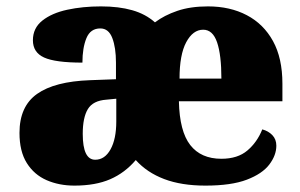

<svg xmlns="http://www.w3.org/2000/svg" viewBox="-20 -571 940 601"><path d="M213 10Q165 10 126 -7Q87 -24 64 -60.5Q41 -97 41 -155Q41 -238 96 -277Q151 -316 262 -320L343 -323V-375Q343 -422 331.5 -452Q320 -482 294 -482Q263 -482 250.5 -451.5Q238 -421 238 -375Q153 -375 118 -391Q83 -407 83 -445Q83 -483 112.5 -506.5Q142 -530 190.5 -540.5Q239 -551 296 -551Q352 -551 394 -539Q436 -527 465 -501Q494 -523 535 -537Q576 -551 631 -551Q700 -551 752.5 -523.5Q805 -496 834.5 -442.5Q864 -389 864 -309V-254H540Q542 -160 575.5 -117Q609 -74 673 -74Q724 -74 754.5 -100Q785 -126 801 -166Q820 -161 832.5 -148Q845 -135 845 -115Q845 -85 823 -56Q801 -27 752.5 -8.5Q704 10 623 10Q548 10 494 -10.5Q440 -31 405 -70Q371 -30 325 -10Q279 10 213 10ZM673 -325Q673 -399 659.5 -438.5Q646 -478 616 -478Q584 -478 563 -439Q542 -400 542 -325ZM278 -71Q308 -71 326 -103.5Q344 -136 344 -191V-262L313 -259Q271 -256 255 -229.5Q239 -203 239 -152Q239 -71 278 -71Z"/></svg>

Font: Noto Serif Hentaigana Black
Style: Regular
Weight: 900
Designer: Kazuhiro Yamada
Foundry: nipponia
Version: Version 1.000; ttfautohint (v1.8.4.7-5d5b)